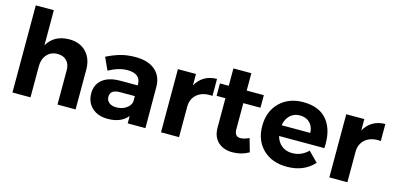

<svg xmlns="http://www.w3.org/2000/svg" viewBox="-68 -1157 3257 1580"><g transform="rotate(15 1560.0 -367.5)"><path d="M418.9 -543.9Q509.8 -543.9 563.5 -488Q617.2 -432.1 617.2 -337.9V0H462.9V-293Q462.9 -343.8 434.6 -373.3Q406.2 -402.8 356.9 -402.8Q299.8 -402.3 266.4 -364Q232.9 -325.7 232.9 -265.1V0H79.1V-742.2H232.9V-442.9Q289.6 -542.5 418.9 -543.9Z M1211.9 0H1061V-63Q1004.9 6.8 891.6 6.8Q806.6 6.8 756.8 -39.8Q707 -86.4 707 -161.1Q707 -237.3 760.3 -280Q813.5 -322.8 911.6 -323.2H1059.6V-333Q1059.6 -376.5 1031.2 -399.7Q1002.9 -422.9 947.8 -422.9Q873 -422.9 787.6 -376L739.7 -481.9Q803.7 -513.7 859.6 -528.8Q915.5 -543.9 982.9 -543.9Q1090.8 -543.9 1150.4 -493.2Q1210 -442.4 1210.9 -351.1ZM934.6 -103Q982.9 -103 1017.8 -126.2Q1052.7 -149.4 1059.6 -184.1V-231.9H939Q894 -231.9 872.3 -217.3Q850.6 -202.6 850.6 -170.9Q850.6 -140.1 873.3 -121.6Q896 -103 934.6 -103Z M1498.5 -440.9Q1555.7 -542.5 1676.3 -543.9V-398.9Q1595.2 -406.2 1546.9 -367.2Q1498.5 -328.1 1498.5 -258.8V0H1344.7V-538.1H1498.5Z M2061 -143.1 2093.3 -29.8Q2029.3 6.8 1953.1 6.8Q1877.9 6.8 1831.1 -36.1Q1784.2 -79.1 1784.2 -159.2V-408.2H1709V-514.2H1784.2V-662.1H1937V-514.2H2083V-407.2H1937V-185.1Q1937 -152.3 1950.4 -137.2Q1963.9 -122.1 1989.3 -123Q2018.6 -123 2061 -143.1Z M2413.1 -543Q2552.2 -543 2619.6 -457.5Q2687 -372.1 2676.8 -222.2H2291Q2304.7 -171.4 2341.3 -142.6Q2377.9 -113.8 2429.7 -113.8Q2508.8 -113.8 2565.9 -170.9L2647 -88.9Q2561.5 5.9 2417 5.9Q2288.6 5.9 2212.2 -69.1Q2135.7 -144 2135.7 -267.1Q2135.7 -391.1 2212.6 -467Q2289.6 -543 2413.1 -543ZM2288.1 -313H2532.7Q2531.2 -366.2 2499 -398.2Q2466.8 -430.2 2414.1 -430.2Q2363.8 -430.2 2330.6 -398.4Q2297.4 -366.7 2288.1 -313Z M2932.6 -440.9Q2989.7 -542.5 3110.4 -543.9V-398.9Q3029.3 -406.2 2981 -367.2Q2932.6 -328.1 2932.6 -258.8V0H2778.8V-538.1H2932.6Z"/></g></svg>

Font: Montserrat arm SemiBold
Style: Regular
Weight: 600
Designer: Julieta Ulanovsky
Foundry: Julieta Ulanovsky
Version: Version 6.000;PS 006.000;hotconv 1.0.88;makeotf.lib2.5.64775